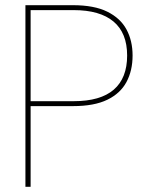

<svg xmlns="http://www.w3.org/2000/svg" viewBox="-20 -720 570 740"><path d="M78 0V-700H261Q343 -700 393.5 -675Q444 -650 467.5 -606.5Q491 -563 491 -506Q491 -448 467.5 -404Q444 -360 393.5 -335.5Q343 -311 261 -311H98V0ZM98 -330H264Q367 -330 418.5 -374.5Q470 -419 470 -506Q470 -593 417.5 -637Q365 -681 264 -681H98Z"/></svg>

Font: DM Sans 10pt Thin
Style: Regular
Weight: 250
Version: Version 4.004;gftools[0.9.30]